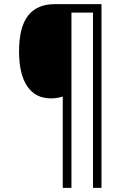

<svg xmlns="http://www.w3.org/2000/svg" viewBox="-20 -780 621 927"><path d="M470 127H429V-719H325V127H283V-314Q257 -305 226 -305Q151 -305 111.5 -363.5Q72 -422 72 -532Q72 -649 115.5 -704.5Q159 -760 244 -760H470Z"/></svg>

Font: Noto Sans Arabic UI SmCn Lt
Style: Regular
Weight: 300
Width: 4
Designer: Monotype Design Team, Nadine Chahine and Nizar Qandah
Foundry: Monotype Imaging Inc.
Version: Version 2.010; ttfautohint (v1.8.4.7-5d5b)